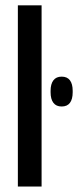

<svg xmlns="http://www.w3.org/2000/svg" viewBox="-20 -684 286 704"><path d="M45.5 0V-664.5H132.5V0ZM206 -293.5Q186 -293.5 175.8 -307Q165.5 -320.5 165.5 -345.5V-351Q165.5 -376 175.8 -389.5Q186 -403 206 -403Q226.5 -403 236.5 -389.5Q246.5 -376 246.5 -351V-345.5Q246.5 -320.5 236.5 -307Q226.5 -293.5 206 -293.5Z"/></svg>

Font: Anek Latin Condensed Medium
Style: Regular
Weight: 500
Width: 3
Designer: Yesha Goshar
Foundry: Ek Type
Version: Version 1.003